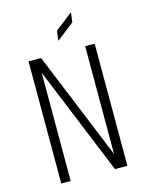

<svg xmlns="http://www.w3.org/2000/svg" viewBox="-132 -982 814 1063"><g transform="rotate(-15 275.0 -451.0)"><path d="M84 0V-700H156L408.5 -82.5V-700H463V0H392L138 -620.5V0ZM273 -767.5 280 -823.5 381 -902 374 -846Z"/></g></svg>

Font: Trispace SemiCondensed ExtraLight
Style: Regular
Weight: 200
Width: 4
Designer: Tyler Finck
Foundry: Etcetera Type Company
Version: Version 1.210; ttfautohint (v1.8.3)